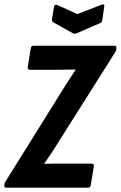

<svg xmlns="http://www.w3.org/2000/svg" viewBox="-37 -866 558 886"><path d="M-8 0Q-19 0 -17 -11L-16 -17Q-16 -24 -10 -31L245 -440Q262 -467 279 -494Q296 -521 312 -544V-545Q290 -545 267 -544.5Q244 -544 221 -544H102Q89 -544 91 -557L105 -643Q107 -655 118 -655H491Q502 -655 500 -644V-638Q499 -634 497.5 -630.5Q496 -627 494 -624L233 -211Q217 -184 200 -159Q183 -134 167 -111V-110Q190 -111 213 -111Q236 -111 258 -111H385Q398 -111 396 -98L382 -12Q380 0 369 0ZM431 -844Q447 -850 444 -836L435 -773Q434 -768 432 -764.5Q430 -761 424 -759L316 -712Q308 -709 300 -712L211 -762Q206 -765 204 -769Q202 -773 203 -778L212 -834Q215 -848 227 -843L320 -801Z"/></svg>

Font: Sofia Sans Condensed ExtraBold
Style: Italic
Weight: 800
Italic angle: -9°
Version: Version 4.100